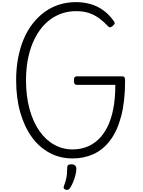

<svg xmlns="http://www.w3.org/2000/svg" viewBox="-20 -1473 1348 1808"><path d="M664 19Q545 19 447 -33.5Q349 -86 279 -183Q209 -280 170.5 -415.5Q132 -551 132 -718Q132 -829 150.5 -926.5Q169 -1024 203.5 -1105.5Q238 -1187 288 -1251Q338 -1315 400.5 -1360.5Q463 -1406 537.5 -1429.5Q612 -1453 696 -1453Q765 -1453 829 -1435.5Q893 -1418 950 -1378Q1007 -1338 1054 -1271Q1063 -1259 1059 -1250Q1055 -1241 1043 -1230Q1029 -1218 1019 -1216Q1009 -1214 999 -1224Q954 -1272 909 -1304Q864 -1336 813 -1352Q762 -1368 696 -1368Q628 -1368 567 -1348Q506 -1328 453.5 -1289.5Q401 -1251 359 -1194.5Q317 -1138 287 -1065.5Q257 -993 241 -906Q225 -819 225 -718Q225 -567 258 -446.5Q291 -326 350 -241Q409 -156 489.5 -111Q570 -66 664 -66Q732 -66 792 -88Q852 -110 902 -155.5Q952 -201 989 -273Q1026 -345 1046 -444.5Q1066 -544 1066 -674H704Q689 -674 682.5 -683Q676 -692 676 -714Q676 -737 682.5 -745.5Q689 -754 704 -754H1130Q1145 -754 1151.5 -745.5Q1158 -737 1158 -714Q1158 -520 1121.5 -380.5Q1085 -241 1018.5 -152.5Q952 -64 861.5 -22.5Q771 19 664 19ZM595 312Q583 307 580 298.5Q577 290 583 275Q595 245 601.5 217.5Q608 190 610.5 162.5Q613 135 613 105Q613 88 622.5 81Q632 74 651 74Q674 74 686.5 85Q699 96 699 115Q699 140 691 173Q683 206 670 238.5Q657 271 641 295Q631 311 621 314Q611 317 595 312Z"/></svg>

Font: Playwrite ID
Style: Regular
Weight: 400
Designer: Veronika Burian, José Scaglione
Foundry: TypeTogether
Version: Version 1.002